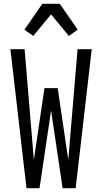

<svg xmlns="http://www.w3.org/2000/svg" viewBox="-20 -995 540 1015"><path d="M120 0 35 -735H110L159 -150L215 -529H285L341 -150L390 -735H465L380 0H311L250 -411L189 0ZM156 -805 109 -838 204 -975H296L391 -838L344 -805L250 -919Z"/></svg>

Font: Iosevka Custom
Style: Regular
Weight: 400
Monospace: yes
Designer: Belleve Invis
Foundry: Belleve Invis
Version: Version 32.5.0; ttfautohint (v1.8.4)